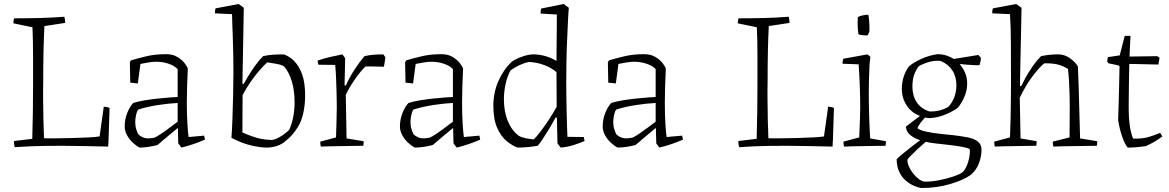

<svg xmlns="http://www.w3.org/2000/svg" viewBox="-20 -732 5871 964"><path d="M54 7Q50 -7 50 -24L142 -35Q146 -169 146 -305Q146 -373 146 -451Q146 -529 143 -595L47 -615Q47 -626 51 -640Q116 -640 177.5 -641.5Q239 -643 303 -648Q305 -641 306 -633Q307 -625 307 -617L203 -601Q200 -546 198.5 -475Q197 -404 197 -319Q196 -284 196.5 -232.5Q197 -181 198 -128.5Q199 -76 201 -38Q222 -37 260.5 -37.5Q299 -38 343 -39Q387 -40 424.5 -42Q462 -44 480 -47L501 -196Q517 -196 530 -190L529 -156L525 -30L523 4Q466 3 408 1.5Q350 0 294 0Q245 0 207 0.5Q169 1 133 2.5Q97 4 54 7Z M771 -4Q753 1 728 5Q703 9 681 9Q665 1 647.5 -15Q630 -31 618 -52.5Q606 -74 606 -97Q606 -132 618.5 -164Q631 -196 649 -215Q674 -223 708 -228.5Q742 -234 776.5 -237.5Q811 -241 837 -243Q863 -245 872 -245V-385Q856 -402 826.5 -412Q797 -422 765 -422Q744 -422 723 -418Q702 -414 685 -411L672 -313L634 -317L632 -420L638 -429Q671 -439 715 -449.5Q759 -460 814 -460Q848 -460 871.5 -445.5Q895 -431 908 -413.5Q921 -396 923 -387Q921 -349 919.5 -300Q918 -251 918 -218Q918 -156 921 -109Q924 -62 927 -44L1005 -51L1009 -31Q984 -20 954 -9.5Q924 1 891 9L875 -12L873 -89H872Q845 -67 818 -44Q791 -21 771 -4ZM675 -57Q691 -43 708 -39Q725 -35 756 -41Q768 -46 791.5 -62Q815 -78 838 -95.5Q861 -113 872 -121V-215Q827 -213 772.5 -204.5Q718 -196 674 -182Q667 -173 663 -154Q659 -135 659 -120Q659 -99 664.5 -82Q670 -65 675 -57Z M1142 -40Q1145 -78 1147 -135Q1149 -192 1150.5 -255Q1152 -318 1152 -374Q1152 -419 1151 -466Q1150 -513 1148.5 -554Q1147 -595 1146 -623.5Q1145 -652 1145 -661L1059 -665Q1059 -673 1060 -679Q1061 -685 1062 -690L1178 -712L1204 -693L1200 -465L1197 -312L1203 -310Q1212 -326 1227 -351Q1242 -376 1261 -402.5Q1280 -429 1301 -450Q1323 -455 1345.5 -457Q1368 -459 1405 -459Q1432 -450 1456.5 -426Q1481 -402 1496.5 -360Q1512 -318 1512 -253Q1512 -205 1502.5 -163Q1493 -121 1474 -92Q1464 -75 1447 -55.5Q1430 -36 1404 -16Q1383 -2 1361.5 3.5Q1340 9 1322 9Q1287 9 1240 -2Q1193 -13 1142 -40ZM1345 -29Q1361 -31 1385 -44.5Q1409 -58 1432 -80Q1444 -106 1451.5 -141.5Q1459 -177 1459 -216Q1459 -277 1445.5 -322.5Q1432 -368 1407 -398Q1394 -407 1367.5 -411.5Q1341 -416 1322 -419Q1307 -406 1284.5 -380.5Q1262 -355 1239 -322Q1216 -289 1198 -254L1197 -67Q1216 -58 1254.5 -44.5Q1293 -31 1345 -29Z M1591 4Q1589 -2 1588.5 -8Q1588 -14 1588 -21L1667 -42Q1668 -78 1669.5 -118.5Q1671 -159 1671 -197Q1671 -225 1670 -261.5Q1669 -298 1667.5 -336Q1666 -374 1663 -406L1579 -407Q1575 -416 1575 -428Q1604 -438 1636 -445.5Q1668 -453 1699 -459L1713 -440L1710 -304L1716 -302Q1736 -346 1760.5 -383.5Q1785 -421 1810 -450Q1831 -455 1853 -457Q1875 -459 1905 -459L1915 -444L1910 -410L1907 -397Q1892 -397 1863.5 -398Q1835 -399 1815 -398Q1796 -381 1767 -341Q1738 -301 1716 -256L1720 -37L1806 -23Q1806 -11 1804 0Q1790 0 1761.5 0.5Q1733 1 1699 1.5Q1665 2 1635.5 2.5Q1606 3 1591 4Z M2153 -4Q2135 1 2110 5Q2085 9 2063 9Q2047 1 2029.5 -15Q2012 -31 2000 -52.5Q1988 -74 1988 -97Q1988 -132 2000.5 -164Q2013 -196 2031 -215Q2056 -223 2090 -228.5Q2124 -234 2158.5 -237.5Q2193 -241 2219 -243Q2245 -245 2254 -245V-385Q2238 -402 2208.5 -412Q2179 -422 2147 -422Q2126 -422 2105 -418Q2084 -414 2067 -411L2054 -313L2016 -317L2014 -420L2020 -429Q2053 -439 2097 -449.5Q2141 -460 2196 -460Q2230 -460 2253.5 -445.5Q2277 -431 2290 -413.5Q2303 -396 2305 -387Q2303 -349 2301.5 -300Q2300 -251 2300 -218Q2300 -156 2303 -109Q2306 -62 2309 -44L2387 -51L2391 -31Q2366 -20 2336 -9.5Q2306 1 2273 9L2257 -12L2255 -89H2254Q2227 -67 2200 -44Q2173 -21 2153 -4ZM2057 -57Q2073 -43 2090 -39Q2107 -35 2138 -41Q2150 -46 2173.5 -62Q2197 -78 2220 -95.5Q2243 -113 2254 -121V-215Q2209 -213 2154.5 -204.5Q2100 -196 2056 -182Q2049 -173 2045 -154Q2041 -135 2041 -120Q2041 -99 2046.5 -82Q2052 -65 2057 -57Z M2579 9Q2553 0 2524.5 -23Q2496 -46 2476.5 -89.5Q2457 -133 2457 -202Q2457 -266 2481.5 -323Q2506 -380 2548 -421Q2568 -436 2601 -447.5Q2634 -459 2657 -459Q2686 -459 2716 -451Q2746 -443 2774 -426L2776 -659L2694 -664Q2694 -677 2697 -689L2810 -712L2836 -693Q2834 -674 2832 -631Q2830 -588 2827.5 -533.5Q2825 -479 2824 -423Q2823 -367 2823 -322Q2823 -295 2823.5 -255Q2824 -215 2825 -172.5Q2826 -130 2827 -95.5Q2828 -61 2829 -45L2911 -44L2915 -24Q2892 -14 2861 -4Q2830 6 2795 9L2779 -12L2776 -140L2770 -143Q2758 -120 2741 -91.5Q2724 -63 2707.5 -38Q2691 -13 2680 0Q2656 4 2629 6.5Q2602 9 2579 9ZM2660 -32Q2671 -42 2692.5 -70Q2714 -98 2737 -133Q2760 -168 2775 -196L2774 -370Q2748 -392 2712 -405.5Q2676 -419 2636 -421Q2615 -417 2589.5 -405.5Q2564 -394 2543 -378Q2526 -346 2518 -308Q2510 -270 2510 -234Q2510 -172 2529.5 -124.5Q2549 -77 2585 -50Q2599 -42 2619.5 -38Q2640 -34 2660 -32Z M3171 -4Q3153 1 3128 5Q3103 9 3081 9Q3065 1 3047.5 -15Q3030 -31 3018 -52.5Q3006 -74 3006 -97Q3006 -132 3018.5 -164Q3031 -196 3049 -215Q3074 -223 3108 -228.5Q3142 -234 3176.5 -237.5Q3211 -241 3237 -243Q3263 -245 3272 -245V-385Q3256 -402 3226.5 -412Q3197 -422 3165 -422Q3144 -422 3123 -418Q3102 -414 3085 -411L3072 -313L3034 -317L3032 -420L3038 -429Q3071 -439 3115 -449.5Q3159 -460 3214 -460Q3248 -460 3271.5 -445.5Q3295 -431 3308 -413.5Q3321 -396 3323 -387Q3321 -349 3319.5 -300Q3318 -251 3318 -218Q3318 -156 3321 -109Q3324 -62 3327 -44L3405 -51L3409 -31Q3384 -20 3354 -9.5Q3324 1 3291 9L3275 -12L3273 -89H3272Q3245 -67 3218 -44Q3191 -21 3171 -4ZM3075 -57Q3091 -43 3108 -39Q3125 -35 3156 -41Q3168 -46 3191.5 -62Q3215 -78 3238 -95.5Q3261 -113 3272 -121V-215Q3227 -213 3172.5 -204.5Q3118 -196 3074 -182Q3067 -173 3063 -154Q3059 -135 3059 -120Q3059 -99 3064.5 -82Q3070 -65 3075 -57Z M3691 7Q3687 -7 3687 -24L3779 -35Q3783 -169 3783 -305Q3783 -373 3783 -451Q3783 -529 3780 -595L3684 -615Q3684 -626 3688 -640Q3753 -640 3814.5 -641.5Q3876 -643 3940 -648Q3942 -641 3943 -633Q3944 -625 3944 -617L3840 -601Q3837 -546 3835.5 -475Q3834 -404 3834 -319Q3833 -284 3833.5 -232.5Q3834 -181 3835 -128.5Q3836 -76 3838 -38Q3859 -37 3897.5 -37.5Q3936 -38 3980 -39Q4024 -40 4061.5 -42Q4099 -44 4117 -47L4138 -196Q4154 -196 4167 -190L4166 -156L4162 -30L4160 4Q4103 3 4045 1.5Q3987 0 3931 0Q3882 0 3844 0.5Q3806 1 3770 2.5Q3734 4 3691 7Z M4218 4Q4216 -2 4215.5 -8Q4215 -14 4215 -21L4294 -42Q4295 -61 4296 -88.5Q4297 -116 4298 -144.5Q4299 -173 4299 -193Q4299 -239 4297 -296.5Q4295 -354 4291 -409L4210 -412Q4210 -425 4214 -437L4335 -459L4350 -447L4346 -411Q4344 -377 4343 -337.5Q4342 -298 4342 -264Q4342 -207 4344 -145Q4346 -83 4349 -37L4428 -23Q4428 -18 4427.5 -11.5Q4427 -5 4426 0Q4413 0 4385 0.5Q4357 1 4324 1.5Q4291 2 4262 2.5Q4233 3 4218 4ZM4290 -560Q4284 -601 4287 -646Q4299 -653 4313 -655Q4320 -657 4326.5 -657.5Q4333 -658 4340 -658Q4344 -635 4345 -608Q4346 -581 4345 -575Q4345 -572 4340.5 -563Q4336 -554 4335 -554Q4329 -554 4314 -555Q4299 -556 4290 -560Z M4605 212Q4590 210 4569 201Q4548 192 4528 175Q4508 158 4495 131Q4482 104 4482 67Q4494 55 4514.5 38.5Q4535 22 4557.5 4Q4580 -14 4600 -28Q4572 -37 4551.5 -53Q4531 -69 4528 -96L4599 -150Q4556 -166 4532 -203Q4508 -240 4508 -284Q4508 -321 4518.5 -350.5Q4529 -380 4544 -399Q4564 -417 4604 -435.5Q4644 -454 4687 -460Q4710 -460 4733 -453Q4753 -446 4769 -436L4892 -456L4905 -442Q4905 -434 4903 -424Q4901 -414 4898 -405Q4888 -404 4869 -405Q4850 -406 4830 -407.5Q4810 -409 4798 -411L4803 -405L4807 -399Q4820 -382 4828 -360Q4836 -338 4836 -313Q4836 -277 4821.5 -244.5Q4807 -212 4789 -191Q4767 -174 4729 -158Q4691 -142 4651 -139Q4637 -139 4625 -142Q4615 -132 4602.5 -116Q4590 -100 4586 -88Q4601 -77 4632.5 -70.5Q4664 -64 4701 -60Q4738 -56 4769 -53Q4809 -48 4840 -42Q4871 -36 4889.5 -21.5Q4908 -7 4908 21Q4908 53 4895.5 87Q4883 121 4855 145Q4819 172 4751 192Q4683 212 4605 212ZM4648 -172Q4675 -172 4697 -177.5Q4719 -183 4741 -195Q4761 -216 4771.5 -244.5Q4782 -273 4782 -303Q4782 -347 4761.5 -378.5Q4741 -410 4703 -426Q4676 -429 4649 -422Q4622 -415 4595 -401Q4583 -389 4572 -362.5Q4561 -336 4561 -297Q4561 -252 4582.5 -219Q4604 -186 4648 -172ZM4625 180Q4659 180 4696.5 172.5Q4734 165 4765.5 154.5Q4797 144 4811 134Q4822 126 4832 104.5Q4842 83 4846.5 59Q4851 35 4849 17Q4838 10 4810 5Q4782 0 4747.5 -4Q4713 -8 4680.5 -11.5Q4648 -15 4628 -20Q4608 -3 4587 16.5Q4566 36 4551.5 51Q4537 66 4536 70Q4535 84 4543 103Q4551 122 4565 139.5Q4579 157 4595 168.5Q4611 180 4625 180Z M4975 4Q4973 -2 4972.5 -8Q4972 -14 4972 -21L5051 -42Q5053 -83 5054 -134.5Q5055 -186 5055.5 -236.5Q5056 -287 5056 -323Q5056 -429 5055.5 -517Q5055 -605 5051 -661L4962 -665Q4961 -679 4965 -690L5082 -712L5109 -693L5102 -356L5101 -301L5107 -299Q5113 -312 5127.5 -339Q5142 -366 5163 -396.5Q5184 -427 5207 -450Q5247 -459 5294 -459Q5324 -459 5351.5 -440Q5379 -421 5392 -398Q5394 -353 5396 -291Q5398 -229 5399.5 -162.5Q5401 -96 5403 -37L5489 -23Q5489 -18 5488.5 -11.5Q5488 -5 5487 0Q5474 0 5444.5 0.5Q5415 1 5380 1.5Q5345 2 5314.5 2.5Q5284 3 5269 4Q5267 -2 5266.5 -8Q5266 -14 5266 -21L5350 -42L5351 -205Q5351 -228 5350 -262.5Q5349 -297 5347 -331Q5345 -365 5342 -386Q5315 -403 5287 -409Q5259 -415 5223 -414Q5199 -395 5164.5 -349.5Q5130 -304 5100 -241L5104 -37L5185 -23Q5185 -18 5184.5 -11.5Q5184 -5 5183 0Q5169 0 5141 0.5Q5113 1 5080 1.5Q5047 2 5018.5 2.5Q4990 3 4975 4Z M5642 9Q5627 -8 5613.5 -48.5Q5600 -89 5594 -129Q5595 -162 5596.5 -209Q5598 -256 5599 -307Q5600 -358 5601 -401Q5592 -405 5573 -408.5Q5554 -412 5546 -414L5539 -422L5542 -445L5602 -454L5627 -552H5656L5651 -448L5790 -450L5802 -442L5796 -408Q5788 -408 5769 -408.5Q5750 -409 5727 -409.5Q5704 -410 5683 -410.5Q5662 -411 5650 -411Q5649 -379 5648.5 -336.5Q5648 -294 5647.5 -255.5Q5647 -217 5647 -196Q5647 -139 5652.5 -101Q5658 -63 5669 -36Q5714 -35 5743 -43Q5772 -51 5805 -65L5816 -47Q5798 -33 5775.5 -20Q5753 -7 5732 2Q5708 5 5687.5 7Q5667 9 5642 9Z"/></svg>

Font: Labrada Light
Style: Regular
Weight: 300
Designer: Mercedes Jáuregui
Foundry: Omnibus-Type Team
Version: Version 1.000; ttfautohint (v1.8.4.7-5d5b)